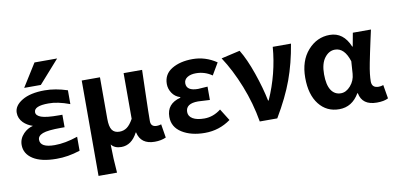

<svg xmlns="http://www.w3.org/2000/svg" viewBox="-85 -1035 3112 1508"><g transform="rotate(-10 1471.5 -281.5)"><path d="M251 -763.7H431.6L269.5 -581.1H136.7ZM295.9 -96.7Q378.9 -96.7 479.5 -130.9V-19.5Q381.8 12.7 291 11.7Q169.9 11.7 104.5 -30.3Q39.1 -72.3 39.1 -142.6Q39.1 -192.4 76.2 -231.4Q108.4 -264.6 152.3 -275.4Q107.4 -290 78.1 -319.3Q44.9 -353.5 44.9 -398.4Q44.9 -455.1 110.8 -494.6Q176.8 -534.2 291 -534.2Q376 -534.2 471.7 -502.9V-392.6Q375 -428.7 302.7 -427.7Q187.5 -427.7 187.5 -377.9Q187.5 -350.6 227.5 -335.9Q267.6 -321.3 368.2 -321.3H395.5V-221.7H368.2Q260.7 -221.7 220.7 -206.1Q180.7 -190.4 180.7 -159.2Q180.7 -96.7 295.9 -96.7Z M591.8 201.2V-559.6H737.3V-228.5Q737.3 -166 755.9 -139.2Q774.4 -112.3 815.4 -112.3Q848.6 -112.3 874.5 -130.9Q900.4 -149.4 925.8 -195.3V-559.6H1073.2Q1072.3 -524.4 1067.9 -369.1Q1063.5 -213.9 1063.5 -152.3Q1063.5 -106.4 1111.3 -106.4Q1128.9 -106.4 1146.5 -112.3L1164.1 -3.9Q1125 13.7 1074.2 13.7Q962.9 13.7 941.4 -84H938.5Q890.6 8.8 808.6 8.8Q754.9 8.8 728.5 -25.4Q729.5 87.9 739.3 201.2Z M1474.6 13.7Q1364.3 13.7 1292 -31.7Q1219.7 -77.1 1219.7 -158.2Q1219.7 -263.7 1331.1 -292V-296.9Q1290 -309.6 1267.6 -343.8Q1245.1 -377.9 1245.1 -416Q1245.1 -494.1 1311.5 -534.2Q1377.9 -574.2 1477.5 -574.2Q1580.1 -574.2 1668 -514.6L1612.3 -419.9Q1554.7 -460 1484.4 -460Q1441.4 -460 1415 -442.9Q1388.7 -425.8 1388.7 -396.5Q1388.7 -335.9 1480.5 -335.9Q1490.2 -335.9 1556.6 -340.8V-234.4Q1476.6 -239.3 1462.9 -239.3Q1364.3 -239.3 1364.3 -171.9Q1364.3 -137.7 1397 -118.2Q1429.7 -98.6 1490.2 -98.6Q1560.5 -98.6 1622.1 -146.5L1680.7 -52.7Q1588.9 13.7 1474.6 13.7Z M2052.7 0H1913.1Q1887.7 -149.4 1831.5 -290.5Q1775.4 -431.6 1704.1 -540L1853.5 -574.2Q1900.4 -498 1942.9 -375.5Q1985.4 -252.9 2005.9 -150.4H2010.7Q2098.6 -347.7 2115.2 -559.6H2260.7Q2235.4 -406.2 2188.5 -277.8Q2141.6 -149.4 2052.7 0Z M2545.9 13.7Q2445.3 13.7 2384.8 -63.5Q2324.2 -140.6 2324.2 -275.4Q2324.2 -411.1 2396.5 -492.7Q2468.8 -574.2 2571.3 -574.2Q2680.7 -574.2 2730.5 -453.1H2734.4L2753.9 -559.6H2898.4Q2894.5 -543.9 2880.4 -478Q2866.2 -412.1 2859.9 -382.3Q2853.5 -352.5 2843.8 -302.7Q2834 -252.9 2830.1 -218.3Q2826.2 -183.6 2826.2 -158.2Q2826.2 -106.4 2880.9 -106.4Q2900.4 -106.4 2918 -113.3L2936.5 -3.9Q2903.3 13.7 2845.7 13.7Q2728.5 13.7 2710 -85H2706.1Q2648.4 13.7 2545.9 13.7ZM2580.1 -107.4Q2622.1 -107.4 2657.2 -147.5Q2692.4 -187.5 2696.3 -242.2L2703.1 -340.8Q2668 -453.1 2591.8 -453.1Q2543.9 -453.1 2509.3 -407.7Q2474.6 -362.3 2474.6 -277.3Q2474.6 -192.4 2502.4 -149.9Q2530.3 -107.4 2580.1 -107.4Z"/></g></svg>

Font: Nasu
Style: Bold
Weight: 700
Designer: Ryoko NISHIZUKA (kana &amp; ideographs); Paul D. Hunt (Latin, Greek &amp; Cyrillic); Wenlong ZHANG (bopomofo); Sandoll C
Version: Version 2014.1215